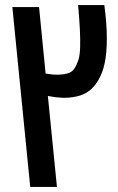

<svg xmlns="http://www.w3.org/2000/svg" viewBox="-20 -738 469 762"><path d="M29 -710H135L161 -446Q191 -441 211 -441.5Q231 -442 248 -446.5Q265 -451 274.5 -465Q284 -479 290.5 -498Q297 -517 298 -549.5Q299 -582 297 -621.5Q295 -661 290 -718H394Q404 -645 404 -586Q404 -527 395.5 -487.5Q387 -448 370 -419.5Q353 -391 332 -376Q311 -361 283 -355Q255 -349 228 -350Q201 -351 170 -357L206 4H100Z"/></svg>

Font: LT Superior Semi-bold
Style: Regular
Weight: 600
Designer: Daniel Lyons
Foundry: LyonsType
Version: Version 1.0